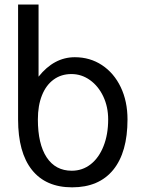

<svg xmlns="http://www.w3.org/2000/svg" viewBox="-20 -810 640 844"><path d="M59.5 -285V-790H149.5V-473Q217.5 -558.5 309 -558.5Q375.5 -558.5 428.2 -523.8Q481 -489 510.8 -426.8Q540.5 -364.5 540.5 -285Q540.5 -140.5 477.8 -63.5Q415 13.5 297 13.5Q181.5 13.5 120.5 -63Q59.5 -139.5 59.5 -285ZM455.5 -285Q455.5 -340.5 434 -386Q412.5 -431.5 375.5 -458Q338.5 -484.5 294 -484.5Q249 -484.5 215.8 -460.2Q182.5 -436 164.5 -391Q146.5 -346 146.5 -285Q146.5 -177 185.2 -118.2Q224 -59.5 295.5 -59.5Q342.5 -59.5 378.8 -88Q415 -116.5 435.2 -167.8Q455.5 -219 455.5 -285Z"/></svg>

Font: JuliaMono
Style: Regular
Weight: 400
Monospace: yes
Designer: cormullion
Foundry: corm
Version: Version 0.055; ttfautohint (v1.8.4)